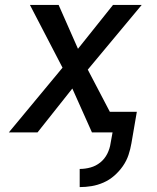

<svg xmlns="http://www.w3.org/2000/svg" viewBox="-20 -540 640 783"><path d="M305 223V149Q327 149 349 143Q371 137 389 122.5Q407 108 417.5 87Q428 66 431 44L439 0H355L275 -179L133 0H16L235 -264L102 -520H219L298 -341L441 -520H558L338 -256L428 -84H538L516 44Q512 68 504 92Q496 116 481 137.5Q466 159 446 176.5Q426 194 402 204.5Q378 215 353.5 219Q329 223 305 223Z"/></svg>

Font: Iosevka Medium Extended
Style: Italic
Weight: 500
Width: 7
Italic angle: -9°
Monospace: yes
Designer: Belleve Invis
Foundry: Belleve Invis
Version: Version 32.5.0; ttfautohint (v1.8.4)